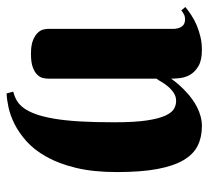

<svg xmlns="http://www.w3.org/2000/svg" viewBox="-45 -502 628 578"><g transform="rotate(90 269.0 -213.0)"><path d="M348.1 -243.2Q348.1 -304.7 342.5 -341.6Q336.9 -378.4 327.6 -397.7Q318.4 -417 307.1 -423.1Q295.9 -429.2 284.2 -429.2Q270 -429.2 259 -421.6Q248 -414.1 240 -404.3Q231.9 -394.5 226.3 -384.8Q220.7 -375 216.8 -370.1V-43.9Q216.8 -37.6 214.8 -28.6Q212.9 -19.5 205.3 -11.5Q197.8 -3.4 182.9 2.2Q168 7.8 142.1 7.8Q116.2 7.8 101.3 1.7Q86.4 -4.4 78.6 -12.7Q70.8 -21 68.8 -29.8Q66.9 -38.6 66.9 -43.9V-420.9Q66.9 -435.1 60.3 -445.6Q53.7 -456.1 38.1 -456.1Q29.8 -456.1 23.9 -453.1Q18.1 -450.2 11.2 -444.8L1 -457Q12.2 -466.3 26.1 -475.3Q40 -484.4 56.2 -491.2Q72.3 -498 90.8 -502.4Q109.4 -506.8 129.9 -506.8Q161.6 -506.8 179.2 -496.3Q196.8 -485.8 205.1 -471.2Q213.4 -456.5 215.1 -440.7Q216.8 -424.8 216.8 -414.1Q234.9 -439.9 257.8 -460.4Q267.1 -469.2 278.6 -477.5Q290 -485.8 303 -492.4Q315.9 -499 330.3 -502.9Q344.7 -506.8 359.9 -506.8Q393.1 -506.8 418.7 -494.1Q444.3 -481.4 461.9 -451.7Q479.5 -421.9 488.8 -372.8Q498 -323.7 498 -251Q498 -180.2 485.4 -127.9Q472.7 -75.7 452.1 -39.1Q431.6 -2.4 405.8 20.8Q379.9 43.9 353.5 57.1Q327.1 70.3 303 75.4Q278.8 80.6 261.2 81.1L255.9 61Q270.5 57.6 283 50.3Q295.4 43 305.7 28.8Q315.9 14.6 323.7 -7.1Q331.5 -28.8 337.2 -61.5Q342.8 -94.2 345.5 -138.9Q348.1 -183.6 348.1 -243.2Z"/></g></svg>

Font: Berkshire Swash
Style: Regular
Weight: 700
Designer: Astigmatic (AOETI)
Foundry: Astigmatic (AOETI)
Version: Version 1.000